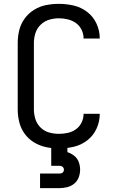

<svg xmlns="http://www.w3.org/2000/svg" viewBox="-20 -763 616 997"><path d="M188 214H288Q308 214 328.5 209Q349 204 365 191Q381 178 388.5 158.5Q396 139 396 118Q396 98 389 78.5Q382 59 365.5 46Q349 33 330 27V0H246V98H288Q294 98 299.5 100Q305 102 308.5 107Q312 112 312 118Q312 124 308.5 129.5Q305 135 299.5 136.5Q294 138 288 138H188ZM286 8Q325 8 363.5 -1Q402 -10 433.5 -34.5Q465 -59 481.5 -95.5Q498 -132 498 -171V-172H414Q414 -148 403.5 -126.5Q393 -105 374 -91.5Q355 -78 332 -73Q309 -68 286 -68Q260 -68 235 -75Q210 -82 191 -100.5Q172 -119 164 -144Q156 -169 156 -195V-540Q156 -566 164 -591Q172 -616 191 -634.5Q210 -653 235 -660.5Q260 -668 286 -668Q309 -668 332 -662.5Q355 -657 374 -643.5Q393 -630 403.5 -608.5Q414 -587 414 -564V-563H498V-564Q498 -603 481.5 -639.5Q465 -676 433.5 -700.5Q402 -725 363.5 -734Q325 -743 286 -743Q252 -743 219 -736.5Q186 -730 157 -712Q128 -694 108 -666.5Q88 -639 80 -606.5Q72 -574 72 -540V-195Q72 -162 80 -129Q88 -96 108 -68.5Q128 -41 157 -23.5Q186 -6 219 1Q252 8 286 8Z"/></svg>

Font: Iosevka SS01 Extended
Style: Regular
Weight: 400
Width: 7
Monospace: yes
Designer: Belleve Invis
Foundry: Belleve Invis
Version: Version 3.4.7; ttfautohint (v1.8.3)